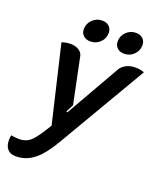

<svg xmlns="http://www.w3.org/2000/svg" viewBox="-174 -799 923 1108"><g transform="rotate(20 288.0 -244.5)"><path d="M-11 134Q-11 121 -8 104Q17 109 42 109Q80 109 106 88.5Q132 68 169 9L192 -28L81 -499Q88 -503 104 -506Q120 -509 134 -509Q164 -509 185 -496Q206 -483 210 -462L268 -181L244 -134L251 -131L440 -462Q452 -484 477 -496.5Q502 -509 532 -509Q547 -509 564.5 -506Q582 -503 587 -499L268 45Q217 132 168 170.5Q119 209 58 209Q24 209 6.5 189.5Q-11 170 -11 134ZM176 -616Q176 -650 201 -674Q226 -698 260 -698Q287 -698 303 -683Q319 -668 319 -643Q319 -609 294.5 -585Q270 -561 235 -561Q209 -561 192.5 -576Q176 -591 176 -616ZM384 -616Q384 -650 408.5 -674Q433 -698 467 -698Q494 -698 510 -683Q526 -668 526 -643Q526 -609 501.5 -585Q477 -561 443 -561Q416 -561 400 -576Q384 -591 384 -616Z"/></g></svg>

Font: K2D
Style: Bold Italic
Weight: 700
Italic angle: -10°
Designer: Katatrad Aksorn Co.,Ltd.
Foundry: Cadson Demak Co.,Ltd.
Version: Version 1.000; ttfautohint (v1.6)